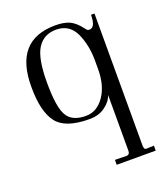

<svg xmlns="http://www.w3.org/2000/svg" viewBox="-125 -516 730 842"><g transform="rotate(-20 240.0 -94.5)"><path d="M231 -428.2Q271 -428.2 297.9 -416Q323.7 -402.8 346.2 -373Q354.5 -361.8 356.9 -360.8Q360.8 -358.9 365.2 -358.9Q394 -358.9 394 -418H410.2V198.2Q410.2 218.3 422.9 216.8L457 215.8V238.8H274.9V215.8L331.1 216.8Q344.2 215.3 344.2 198.2V-62Q334.5 -32.2 304.2 -11.2Q275.9 9.8 231.9 9.8Q121.1 9.8 81.1 -41Q40 -93.3 40 -208Q38.6 -428.2 231 -428.2ZM227.1 -409.2Q168.5 -409.2 139.2 -361.8Q110.8 -315.9 110.8 -205.1Q110.8 -91.3 133.8 -50.8Q156.7 -8.8 222.2 -8.8Q273.9 -8.8 308.1 -58.1Q341.8 -106.9 341.8 -184.1V-224.1Q341.8 -294.4 315.9 -352.1Q289.1 -409.2 227.1 -409.2Z"/></g></svg>

Font: Unna Light
Style: Regular
Weight: 300
Designer: Jorge de Buen Unna
Foundry: Omnibus-Type
Version: Version 2.007;PS 002.007;hotconv 1.0.88;makeotf.lib2.5.64775